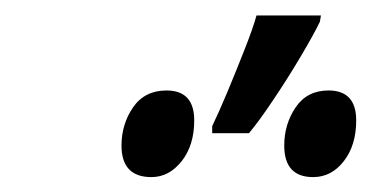

<svg xmlns="http://www.w3.org/2000/svg" viewBox="-20 -858 509 250"><path d="M256.3 -684.6V-693.8Q264.6 -710.9 276.4 -739Q288.1 -767.1 298.8 -794.4Q309.6 -821.8 314 -837.9H397.9L396.5 -829.6Q388.2 -812.5 371.1 -783.7Q354 -754.9 335.4 -727.3Q316.9 -699.7 304.2 -684.6ZM177.2 -627.4Q138.2 -627.4 138.2 -668.5Q138.2 -696.3 153.3 -718.3Q168.5 -740.2 196.8 -740.2Q232.9 -740.2 232.9 -701.2Q232.9 -668.9 216.6 -648.2Q200.2 -627.4 177.2 -627.4ZM387.7 -627.4Q350.1 -627.4 350.1 -668.5Q350.1 -696.3 365 -718.3Q379.9 -740.2 407.7 -740.2Q443.8 -740.2 443.8 -701.2Q443.8 -668.9 427.7 -648.2Q411.6 -627.4 387.7 -627.4Z"/></svg>

Font: Open Sans Condensed SemiBold
Style: Italic
Weight: 600
Width: 3
Italic angle: -12°
Designer: Monotype Design Team
Foundry: Monotype Imaging Inc.
Version: Version 3.000; ttfautohint (v1.8.4)